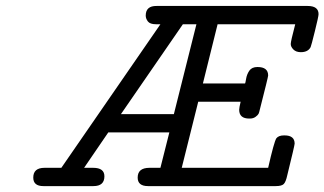

<svg xmlns="http://www.w3.org/2000/svg" viewBox="-20 -631 1100 651"><path d="M92.8 -28.8Q92.8 -62 130.9 -62H188L523.9 -548.8Q523.9 -548.8 508.8 -548.8Q488.8 -548.8 481.4 -558.3Q474.1 -567.9 474.1 -578.1Q474.1 -611.3 511.2 -610.8H1022.9Q1060.1 -610.8 1060.1 -583Q1060.1 -575.2 1047.6 -525.1Q1035.2 -475.1 1033.2 -471.2Q1024.4 -454.1 1000 -454.1Q983.9 -454.1 974.9 -463.1Q965.8 -472.2 965.8 -481.9Q965.8 -490.7 981 -548.8H717.8L668 -348.1H811Q812 -349.1 814.5 -364Q816.9 -378.9 825.4 -391.4Q834 -403.8 853 -403.8Q889.2 -403.8 889.2 -375Q889.2 -370.1 860.8 -258.8Q858.9 -250 856.9 -245.6Q855 -241.2 846.9 -235.1Q838.9 -229 827.1 -229H825.2Q791 -229 791 -258.8Q791 -265.6 795.9 -286.1H651.9V-285.2L596.2 -62H889.2Q909.2 -149.9 917 -162.1Q924.8 -171.9 942.9 -171.9H944.8Q979 -171.9 979 -144Q979 -138.2 954.1 -37.1Q949.2 -14.2 942.1 -7.1Q935.1 0 915 0H481.9Q446.8 0 446.8 -28.8Q446.8 -62 486.8 -62H523.9L554.2 -182.1H347.2L265.1 -62H295.9Q334 -62 334 -33.2Q334 0 296.9 0H127Q92.8 0 92.8 -28.8ZM390.1 -244.1H569.8V-245.1L646 -548.8H600.1Z"/></svg>

Font: CMU Typewriter Text Variable Width
Style: Italic
Weight: 500
Italic angle: -14.04°
Version: Version 0.7.0